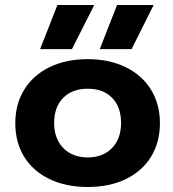

<svg xmlns="http://www.w3.org/2000/svg" viewBox="-20 -731 691 766"><path d="M209 -711H356L267 -535H140ZM447 -711H593L505 -535H378ZM41 -240Q41 -315 76.5 -373Q112 -431 177.5 -463Q243 -495 330 -495Q416 -495 481.5 -463Q547 -431 582.5 -373Q618 -315 618 -240Q618 -163 582.5 -105.5Q547 -48 482 -16.5Q417 15 330 15Q243 15 177.5 -16.5Q112 -48 76.5 -105.5Q41 -163 41 -240ZM463 -240Q463 -304 427.5 -340.5Q392 -377 330 -377Q268 -377 232 -340.5Q196 -304 196 -240Q196 -178 232.5 -140.5Q269 -103 330 -103Q391 -103 427 -140.5Q463 -178 463 -240Z"/></svg>

Font: Prompt SemiBold
Style: Regular
Weight: 600
Designer: Katatrad Team
Foundry: CadsonDemak
Version: Version 1.000